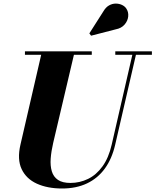

<svg xmlns="http://www.w3.org/2000/svg" viewBox="-20 -1036 866 1070"><path d="M326 14.5Q244.5 14.5 185.2 -12.5Q126 -39.5 100.5 -93.8Q75 -148 94 -230L214 -750H396.5L276.5 -240Q265.5 -193 262.5 -152.5Q259.5 -112 268.8 -81.2Q278 -50.5 303 -33.5Q328 -16.5 372.5 -16.5Q424.5 -16.5 470.8 -39Q517 -61.5 551.2 -108.8Q585.5 -156 602.5 -230L722 -750H742L622 -230Q604 -151.5 564.5 -97Q525 -42.5 465 -14Q405 14.5 326 14.5ZM119 -730.5V-750H491.5V-730.5ZM622.5 -730.5V-750H826.5V-730.5ZM487.5 -837 478 -850 557 -974Q570 -996 588 -1006Q606 -1016 625 -1016Q644 -1016 659.8 -1008.5Q675.5 -1001 683.5 -989Q697 -969.5 694.5 -944.5Q692 -919.5 674.2 -899Q656.5 -878.5 625 -872.5Z"/></svg>

Font: Bodoni Moda ExtraBold
Style: Italic
Weight: 800
Italic angle: -13°
Version: Version 2.005